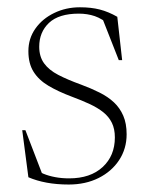

<svg xmlns="http://www.w3.org/2000/svg" viewBox="-20 -484 402 514"><path d="M194 -464.5Q224 -464.5 247.2 -458.5Q270.5 -452.5 294 -439L307 -323H298L252 -440L275.5 -415.5Q253.5 -434 233.8 -440.8Q214 -447.5 191 -447.5Q137.5 -447.5 111.2 -422.8Q85 -398 85 -359Q85 -332.5 98 -314.5Q111 -296.5 136 -283.5Q161 -270.5 197 -257.5Q224 -247.5 246.5 -236.2Q269 -225 285 -210Q301 -195 310 -174.2Q319 -153.5 319 -124.5Q319 -86 299 -55.5Q279 -25 244 -7.5Q209 10 164 10Q132 10 105 5Q78 0 56 -9.5L39.5 -135.5H48L96 -10.5L72 -32Q82.5 -24.5 96.5 -18.8Q110.5 -13 127.8 -9.8Q145 -6.5 165 -6.5Q222 -6.5 254.8 -36.8Q287.5 -67 287.5 -116Q287.5 -139 279.5 -155.2Q271.5 -171.5 256.5 -183.5Q241.5 -195.5 220 -205.5Q198.5 -215.5 171.5 -225.5Q135.5 -239 109.5 -254.5Q83.5 -270 69.8 -292Q56 -314 56 -347Q56 -381 74.8 -407.5Q93.5 -434 125 -449.2Q156.5 -464.5 194 -464.5Z"/></svg>

Font: Newsreader 36pt ExtraLight
Style: Regular
Weight: 250
Designer: Hugues Gentile
Foundry: Production Type
Version: Version 1.003